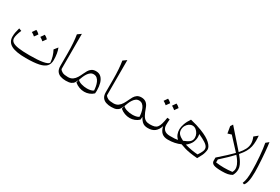

<svg xmlns="http://www.w3.org/2000/svg" viewBox="76 -1802 4206 2888"><g transform="rotate(30 2178.5 -358.0)"><path d="M762.7 -118.7Q759.3 -169.4 743.9 -221.7Q728.5 -273.9 704.6 -315.9L754.4 -378.4Q788.1 -295.4 788.1 -177.7Q788.1 -110.4 751.5 -70.3Q714.8 -30.3 631.1 -12.5Q547.4 5.4 405.8 5.4Q231.4 5.4 152.1 -38.8Q72.8 -83 72.8 -175.8Q72.8 -211.9 78.6 -245.1Q84.5 -278.3 99.6 -332L145.5 -314.9Q126.5 -272.9 115.5 -233.6Q104.5 -194.3 104.5 -168.5Q104.5 -128.4 136.5 -104.2Q168.5 -80.1 240.5 -69.3Q312.5 -58.6 432.6 -58.6Q731 -58.6 762.7 -118.7ZM352.1 -337.4Q326.2 -361.3 291.5 -379.9Q314 -411.1 334 -441.4Q361.3 -431.2 395.5 -397.9Q377 -371.1 352.1 -337.4ZM438 -379.9Q458 -408.2 480.5 -441.4Q510.3 -429.7 542 -397.9Q531.2 -382.8 520.5 -367.7Q509.8 -352.5 498.5 -337.4Q472.7 -361.3 438 -379.9Z M957 -732.4V-120.6Q971.7 -95.2 1003.4 -79.6Q1035.2 -64 1098.1 -64H1098.6V0H1098.1Q1046.4 0 1005.4 -14.2Q964.4 -28.3 940.9 -61.5Q917.5 -94.7 917.5 -151.9V-372.1Q917.5 -466.8 911.9 -545.7Q906.2 -624.5 895.5 -688.5Z M1424.3 -353Q1480 -353 1513.9 -319.8Q1547.9 -286.6 1563.5 -231.4Q1579.1 -176.3 1579.1 -109.9Q1579.1 -96.2 1578.6 -83.7Q1578.1 -71.3 1576.2 -55.7Q1543.5 -24.9 1503.2 -9.8Q1462.9 5.4 1420.4 5.4Q1376 5.4 1332.5 -10.5Q1289.1 -26.4 1251.5 -57.6L1261.7 -110.8Q1251 -79.1 1235.1 -54Q1219.2 -28.8 1188 -14.4Q1156.7 0 1098.6 0Q1084 0 1084 -30.8V-33.2Q1084 -64 1098.6 -64Q1147.5 -64 1179.7 -86.9Q1211.9 -109.9 1233.9 -146.5Q1255.9 -183.1 1273.9 -223.6Q1287.1 -252.9 1304.2 -282.7Q1321.3 -312.5 1349.9 -332.8Q1378.4 -353 1424.3 -353ZM1415.5 -294.9Q1384.8 -294.9 1361.1 -277.3Q1337.4 -259.8 1319.3 -231.9Q1301.3 -204.1 1288.1 -172.1Q1274.9 -140.1 1265.1 -111.3Q1287.6 -85.9 1335.2 -72Q1382.8 -58.1 1431.6 -58.1Q1462.4 -58.1 1491.7 -64Q1521 -69.8 1542 -85.4Q1540.5 -117.2 1533.9 -153.3Q1527.3 -189.5 1513.2 -221.7Q1499 -253.9 1475.1 -274.4Q1451.2 -294.9 1415.5 -294.9Z M1746.6 -732.4V-120.6Q1761.2 -95.2 1793 -79.6Q1824.7 -64 1887.7 -64H1888.2V0H1887.7Q1835.9 0 1794.9 -14.2Q1753.9 -28.3 1730.5 -61.5Q1707 -94.7 1707 -151.9V-372.1Q1707 -466.8 1701.4 -545.7Q1695.8 -624.5 1685.1 -688.5Z M2213.9 -353Q2311 -353 2346.2 -250Q2371.6 -176.3 2395 -135.7Q2418.5 -95.2 2448 -79.6Q2477.5 -64 2521.5 -64H2522V0H2521.5Q2492.2 0 2466.6 -7.8Q2440.9 -15.6 2417.5 -38.3Q2394 -61 2370.1 -105.5Q2370.1 -83.5 2365.7 -55.7Q2333 -24.9 2292.7 -9.8Q2252.4 5.4 2210 5.4Q2165.5 5.4 2122.1 -10.5Q2078.6 -26.4 2041 -57.6L2051.3 -110.8Q2040.5 -79.1 2024.7 -54Q2008.8 -28.8 1977.5 -14.4Q1946.3 0 1888.2 0Q1873.5 0 1873.5 -30.8V-33.2Q1873.5 -64 1888.2 -64Q1937 -64 1969.2 -86.9Q2001.5 -109.9 2023.4 -146.5Q2045.4 -183.1 2063.5 -223.6Q2076.7 -252.9 2093.8 -282.7Q2110.8 -312.5 2139.4 -332.8Q2168 -353 2213.9 -353ZM2205.1 -294.9Q2174.3 -294.9 2150.6 -277.3Q2127 -259.8 2108.9 -231.9Q2090.8 -204.1 2077.6 -172.1Q2064.5 -140.1 2054.7 -111.3Q2077.1 -85.9 2124.8 -72Q2172.4 -58.1 2221.2 -58.1Q2252 -58.1 2281.2 -64Q2310.5 -69.8 2331.5 -85.4Q2330.1 -117.2 2323.5 -153.3Q2316.9 -189.5 2302.7 -221.7Q2288.6 -253.9 2264.6 -274.4Q2240.7 -294.9 2205.1 -294.9Z M2585.4 -432.1Q2559.6 -456.1 2524.9 -474.6Q2547.4 -505.9 2567.4 -536.1Q2594.7 -525.9 2628.9 -492.7Q2610.4 -465.8 2585.4 -432.1ZM2671.4 -474.6Q2691.4 -502.9 2713.9 -536.1Q2743.7 -524.4 2775.4 -492.7Q2764.6 -477.5 2753.9 -462.4Q2743.2 -447.3 2731.9 -432.1Q2706.1 -456.1 2671.4 -474.6ZM2522 0Q2507.3 0 2507.3 -30.8V-33.2Q2507.3 -64 2522 -64Q2568.4 -64 2598.4 -72.5Q2628.4 -81.1 2647.2 -104.2Q2666 -127.4 2678.5 -170.4Q2690.9 -213.4 2701.7 -282.2L2744.1 -277.3Q2741.7 -248.5 2740.5 -223.9Q2739.3 -199.2 2739.3 -179.7Q2739.3 -126 2772.5 -95Q2805.7 -64 2871.1 -64H2871.6V0H2871.1Q2802.7 0 2763.4 -34.9Q2724.1 -69.8 2709 -140.6Q2687 -71.3 2642.3 -35.6Q2597.7 0 2522 0Z M3023.9 -435.1Q3084.5 -421.4 3133.5 -406.2Q3182.6 -391.1 3226.1 -374Q3352.1 -324.7 3408.7 -270.5Q3465.3 -216.3 3465.3 -170.9Q3465.3 -150.4 3457.3 -118.7Q3449.2 -86.9 3438 -64L3393.1 20Q3321.8 14.6 3268.1 6.1Q3214.4 -2.4 3170.9 -14.9Q3127.4 -27.3 3086.4 -43.5Q2991.2 0 2871.6 0Q2856.9 0 2856.9 -30.8V-33.2Q2856.9 -64 2871.6 -64Q2920.9 -64 2952.1 -65.9Q2983.4 -67.9 3005.9 -72.8Q2973.1 -104.5 2958.7 -142.1Q2944.3 -179.7 2944.3 -226.1Q2944.3 -263.2 2963.6 -319.1Q2982.9 -375 3023.9 -435.1ZM3078.6 -100.1Q3147 -125.5 3179 -153.8Q3210.9 -182.1 3210.9 -228.5Q3210.9 -264.6 3194.1 -297.1Q3177.2 -329.6 3149.9 -349.9Q3122.6 -370.1 3090.8 -370.1Q3060.1 -370.1 3032.2 -351.6Q3004.4 -333 2986.6 -301.3Q2968.8 -269.5 2968.8 -229.5Q2968.8 -185.5 2995.6 -156.5Q3022.5 -127.4 3078.6 -100.1ZM3144.5 -71.3Q3215.8 -51.8 3269.3 -43Q3322.8 -34.2 3370.1 -31.7Q3406.2 -83.5 3419.9 -120.4Q3433.6 -157.2 3420.7 -186.5Q3407.7 -215.8 3363.5 -244.9Q3319.3 -273.9 3239.7 -310.1Q3245.1 -282.2 3245.1 -258.3Q3245.1 -213.4 3225.3 -167.2Q3205.6 -121.1 3144.5 -71.3Z M3859.4 -339.8 3667 -547.9 3602.5 -528.3 3582.5 -645.5 3609.4 -687.5 3888.2 -371.1Q3938 -426.3 3962.6 -475.1Q3987.3 -523.9 3987.1 -574.5Q3986.8 -625 3961.9 -684.1L4026.4 -736.3Q4028.3 -712.4 4029.3 -690.2Q4030.3 -668 4030.3 -647.5Q4030.3 -592.8 4019.8 -545.7Q4009.3 -498.5 3982.7 -451.4Q3956.1 -404.3 3907.7 -349.1Q3929.7 -323.7 3954.6 -289.1Q3979.5 -254.4 3997.1 -216.3Q4014.6 -178.2 4014.6 -141.6Q4014.6 -81.5 3984.9 -30.8Q3951.2 -10.7 3912.8 -2.7Q3874.5 5.4 3812.5 5.4Q3706.5 5.4 3667 -12.9Q3627.4 -31.2 3627.4 -71.8V-125.5Q3701.7 -190.9 3760.5 -244.6Q3819.3 -298.3 3859.4 -339.8ZM3878.9 -317.9Q3842.3 -279.3 3790.8 -228.5Q3739.3 -177.7 3672.4 -118.2V-66.9Q3743.2 -57.1 3811.8 -56.9Q3880.4 -56.6 3955.6 -65.9Q3980.5 -106.9 3972.4 -151.6Q3964.4 -196.3 3937.7 -239.3Q3911.1 -282.2 3878.9 -317.9Z M4214.8 -732.4Q4219.2 -708 4224.1 -663.3Q4229 -618.7 4233.9 -562.7Q4238.8 -506.8 4242.7 -447Q4246.6 -387.2 4249 -331.8Q4251.5 -276.4 4251.5 -233.9Q4251.5 -133.3 4238 -73.7Q4224.6 -14.2 4200.2 8.8L4172.4 -0.5Q4190.4 -43.9 4197.3 -95.7Q4204.1 -147.5 4204.1 -228.5Q4204.1 -286.6 4201.2 -350.8Q4198.2 -415 4192.9 -478.5Q4187.5 -542 4180.4 -597.4Q4173.3 -652.8 4165.5 -692.4Z"/></g></svg>

Font: Pinar DS1-Light
Style: Regular
Weight: 300
Designer: Amin Abedi
Version: Version 2.000